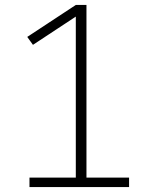

<svg xmlns="http://www.w3.org/2000/svg" viewBox="-20 -755 640 775"><path d="M99 0V-38H286V-688L113 -574L90 -606L286 -735H329V-38H501V0Z"/></svg>

Font: Iosevka Curly Slab XLtEx
Style: Regular
Weight: 200
Width: 7
Monospace: yes
Designer: Belleve Invis
Foundry: Belleve Invis
Version: Version 11.1.0; ttfautohint (v1.8.3)